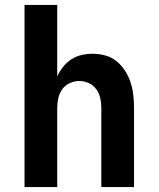

<svg xmlns="http://www.w3.org/2000/svg" viewBox="-20 -755 640 775"><path d="M79 0V-735H211V-447Q221 -468 235 -485.5Q249 -503 268 -515.5Q287 -528 309.5 -533Q332 -538 354 -538Q380 -538 405.5 -531Q431 -524 451 -507.5Q471 -491 485 -469Q499 -447 507 -422.5Q515 -398 518 -372Q521 -346 521 -320V0H389V-320Q389 -340 384.5 -359.5Q380 -379 368.5 -395Q357 -411 338.5 -419.5Q320 -428 300 -428Q280 -428 261.5 -419.5Q243 -411 231.5 -395Q220 -379 215.5 -359.5Q211 -340 211 -320V0Z"/></svg>

Font: Iosevka Curly XBdEx
Style: Regular
Weight: 800
Width: 7
Monospace: yes
Designer: Belleve Invis
Foundry: Belleve Invis
Version: Version 11.1.0; ttfautohint (v1.8.3)